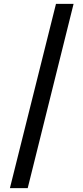

<svg xmlns="http://www.w3.org/2000/svg" viewBox="-20 -801 434 998"><path d="M362.5 -781 124 177H31.5L271 -781Z"/></svg>

Font: Merriweather Text Regular
Style: Bold
Weight: 700
Designer: Eben Sorkin
Foundry: Eben Sorkin
Version: Version 2.100; ttfautohint (v1.7.19-72a1) -l 8 -r 50 -G 200 